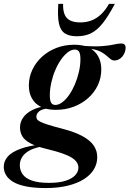

<svg xmlns="http://www.w3.org/2000/svg" viewBox="-94 -738 674 998"><path d="M501 -423.5Q490.5 -423.5 481.5 -430.2Q472.5 -437 461.5 -447Q450.5 -457 434.2 -466.5Q418 -476 393 -481.5Q368 -487 331 -484L329 -500.5Q397 -495 436.8 -498.2Q476.5 -501.5 499 -506.8Q521.5 -512 537 -512Q547.5 -512 553.2 -506.5Q559 -501 559 -490Q559 -477.5 554.5 -465.8Q550 -454 542 -444.2Q534 -434.5 523.2 -429Q512.5 -423.5 501 -423.5ZM193.5 -192.5Q211.5 -192.5 230.2 -206.8Q249 -221 265.8 -245.2Q282.5 -269.5 295.5 -300.2Q308.5 -331 316.2 -364.5Q324 -398 324 -430.5Q324 -458.5 316.8 -469.5Q309.5 -480.5 295.5 -480.5Q277 -480.5 258.5 -466.2Q240 -452 223 -427.8Q206 -403.5 193 -372.8Q180 -342 172.5 -308.2Q165 -274.5 165 -242Q165 -214.5 172.2 -203.5Q179.5 -192.5 193.5 -192.5ZM293 -505.5Q339.5 -505.5 370.2 -489.5Q401 -473.5 416.8 -444.5Q432.5 -415.5 432.5 -377.5Q432.5 -333 414.5 -295Q396.5 -257 364.2 -228.2Q332 -199.5 289 -183.2Q246 -167 195.5 -167Q149.5 -167 118.5 -182.8Q87.5 -198.5 71.8 -226.8Q56 -255 56 -293.5Q56 -336.5 74 -375Q92 -413.5 124.2 -443Q156.5 -472.5 199.5 -489Q242.5 -505.5 293 -505.5ZM144 239.5Q84.5 239.5 42.8 231.2Q1 223 -24.8 207.8Q-50.5 192.5 -62.5 172.2Q-74.5 152 -74.5 129Q-74.5 100.5 -54.8 77Q-35 53.5 10.5 36.2Q56 19 133 10.5H163L162.5 19.5Q122 22 93 30.8Q64 39.5 45.5 53Q27 66.5 18 83.8Q9 101 9 120.5Q9 146.5 23.5 167.5Q38 188.5 71.5 200.5Q105 212.5 161 212.5Q212.5 212.5 246.2 201.8Q280 191 296.8 173Q313.5 155 313.5 133Q313.5 118.5 305.2 105.8Q297 93 278.2 81.2Q259.5 69.5 228.5 58.8Q197.5 48 151.5 37Q95 23.5 64.2 7Q33.5 -9.5 21.8 -30Q10 -50.5 10 -75Q10 -103.5 26.2 -126.8Q42.5 -150 73.8 -166Q105 -182 149 -187L156.5 -174.5Q123 -171 109 -158.8Q95 -146.5 95 -131.5Q95 -124 99 -117.8Q103 -111.5 116.2 -104.8Q129.5 -98 156.5 -89.5Q183.5 -81 230 -69Q296.5 -51.5 336.2 -29.5Q376 -7.5 393.8 19.5Q411.5 46.5 411.5 78.5Q411.5 113.5 393.5 143Q375.5 172.5 341 194Q306.5 215.5 257 227.5Q207.5 239.5 144 239.5ZM324 -621.5Q354.5 -621.5 381 -631.5Q407.5 -641.5 430.5 -662.8Q453.5 -684 472.5 -718H503Q469 -653.5 439.5 -616.8Q410 -580 378.5 -564.8Q347 -549.5 305.5 -549.5Q265.5 -549.5 242.8 -564.8Q220 -580 212.2 -616.8Q204.5 -653.5 209 -718H234Q233 -684 242 -662.5Q251 -641 271.5 -631.2Q292 -621.5 324 -621.5Z"/></svg>

Font: Newsreader 60pt SemiBold
Style: Italic
Weight: 600
Italic angle: -17°
Designer: Hugues Gentile
Foundry: Production Type
Version: Version 1.003